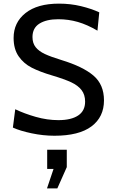

<svg xmlns="http://www.w3.org/2000/svg" viewBox="-20 -734 624 1058"><path d="M51 -31 64 -132Q114 -108 177 -90Q240 -72 302 -72Q372 -72 410.5 -97.5Q449 -123 449 -174Q449 -212 429.5 -237.5Q410 -263 372.5 -280.5Q335 -298 268 -318Q200 -338 155 -361Q110 -384 82.5 -424Q55 -464 55 -525Q55 -610 120.5 -662Q186 -714 305 -714Q369 -714 426.5 -700Q484 -686 527 -666L517 -565Q461 -598 409 -613Q357 -628 301 -628Q236 -628 197.5 -604Q159 -580 159 -530Q159 -496 176.5 -474Q194 -452 227 -436.5Q260 -421 319 -403Q437 -367 495 -317.5Q553 -268 553 -181Q553 -89 484 -37.5Q415 14 280 14Q218 14 154 0.5Q90 -13 51 -31ZM239 304 275 197H240V91H348V187L296 304Z"/></svg>

Font: Cabin
Style: Regular
Weight: 400
Designer: Pablo Impallari
Foundry: Pablo Impallari. http://www.impallari.com Igino Marini. http://www.ikern.com
Version: Version 2.200